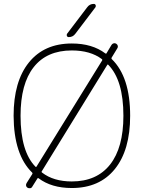

<svg xmlns="http://www.w3.org/2000/svg" viewBox="-20 -990 742 999"><path d="M511.7 -675.8Q513.7 -679.7 509.8 -682.6Q450.2 -727.5 353.5 -727.5Q223.6 -727.5 155.3 -640.6Q86.9 -553.7 86.9 -387.7Q86.9 -201.2 165 -122.1Q168 -119.1 169.9 -123ZM353.5 -11.7Q248 -11.7 180.7 -62.5Q176.8 -65.4 174.8 -61.5L148.4 -19.5Q145.5 -12.7 137.7 -10.7Q135.7 -10.7 132.8 -10.7Q127.9 -10.7 124 -12.7Q117.2 -16.6 115.7 -23.4Q114.3 -30.3 118.2 -37.1L148.4 -85Q150.4 -88.9 147.5 -91.8Q51.8 -184.6 50.8 -387.7Q50.8 -566.4 130.4 -665Q210 -763.7 353.5 -763.7Q460 -763.7 528.3 -711.9Q532.2 -709 534.2 -712.9L560.5 -756.8Q564.5 -762.7 571.3 -764.6Q578.1 -766.6 584.5 -762.7Q590.8 -758.8 592.8 -752Q594.7 -745.1 590.8 -739.3L560.5 -689.5Q558.6 -685.5 561.5 -682.6Q657.2 -589.8 657.2 -387.7Q657.2 -209 577.6 -110.4Q498 -11.7 353.5 -11.7ZM353.5 -45.9Q483.4 -45.9 552.7 -133.8Q622.1 -221.7 622.1 -387.7Q622.1 -573.2 543 -653.3Q540 -656.2 538.1 -652.3L197.3 -98.6Q196.3 -96.7 196.3 -95.7Q196.3 -93.8 199.2 -91.8Q258.8 -45.9 353.5 -45.9ZM337.9 -796.9Q331.1 -796.9 328.1 -802.7Q327.1 -805.7 327.1 -807.6Q327.1 -810.5 329.1 -814.5L433.6 -952.1Q446.3 -969.7 467.8 -969.7Q474.6 -969.7 477.5 -963.9Q478.5 -960.9 478.5 -959Q478.5 -956.1 476.6 -952.1L372.1 -814.5Q359.4 -796.9 337.9 -796.9Z"/></svg>

Font: Gen Jyuu Gothic ExtraLight
Style: Regular
Weight: 100
Designer: [Source Han Sans]
Ryoko NISHIZUKA  (kana & ideographs); Paul D. Hunt (Latin, Greek & Cyrillic); Wenlong ZHANG  (bopomofo
Version: Version 1.002.20150607